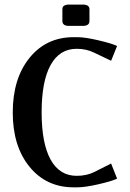

<svg xmlns="http://www.w3.org/2000/svg" viewBox="-20 -803 562 831"><path d="M367.2 -711.9Q367.2 -690.9 337.9 -690.9H278.8Q250 -690.9 250 -711.9V-763.2Q250 -783.2 278.8 -783.2H337.9Q367.2 -783.2 367.2 -763.2ZM298.8 -642.1H314.9Q348.1 -642.1 406.5 -628.4Q464.8 -614.7 486.8 -604L460.9 -540L387.2 -575.2Q353.5 -591.8 312 -591.8Q237.8 -591.8 199 -521.5Q160.2 -451.2 160.2 -316.9Q160.2 -182.6 199 -112.3Q237.8 -42 312 -42Q354.5 -42 387.2 -58.1L460.9 -95.2L486.8 -29.8Q464.8 -19 406.5 -5.6Q348.1 7.8 314.9 7.8H298.8Q180.2 7.8 107.7 -81.3Q35.2 -170.4 35.2 -315.9Q35.2 -462.9 107.7 -552.5Q180.2 -642.1 298.8 -642.1Z"/></svg>

Font: Resagokr
Style: Bold
Weight: 600
Designer: gluk
Foundry: gluk
Version: Version 0.95